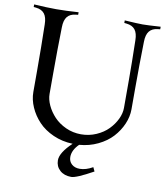

<svg xmlns="http://www.w3.org/2000/svg" viewBox="-97 -813 937 1080"><g transform="rotate(10 371.0 -272.5)"><path d="M651.4 -366.2V-246.6Q651.4 -204.1 633.3 -162.1Q615.2 -120.1 583.3 -85.2Q551.3 -50.3 502.2 -26.6Q453.1 -2.9 396 1.5Q358.9 38.1 358.9 77.1Q358.9 102.1 376.2 117.9Q393.6 133.8 422.4 133.8Q457.5 133.8 496.6 111.3L507.3 134.3Q412.1 187 383.3 187Q342.8 187 318.1 164.6Q293.5 142.1 293.5 107.4Q293.5 64 358.9 2Q298.8 0 247.3 -22.9Q195.8 -45.9 162.4 -81.3Q128.9 -116.7 109.9 -159.9Q90.8 -203.1 90.8 -246.6V-366.2Q90.8 -505.4 87.9 -632.3Q87.4 -672.9 71.5 -692.9Q55.7 -712.9 23.4 -716.3L9.8 -717.8V-732.4Q84.5 -727.5 136.7 -727.5Q189 -727.5 263.7 -732.4V-717.8L250 -716.3Q217.8 -712.9 201.9 -692.9Q186 -672.9 185.5 -632.3Q182.6 -505.4 182.6 -366.2V-251.5Q182.6 -220.7 198.2 -187Q213.9 -153.3 241 -124.5Q268.1 -95.7 308.8 -77.1Q349.6 -58.6 395.5 -58.6Q441.4 -58.6 482.2 -76.4Q522.9 -94.2 550 -122.1Q577.1 -149.9 592.8 -182.9Q608.4 -215.8 608.4 -246.6V-403.8Q608.4 -505.4 605.5 -632.3Q605 -672.9 589.1 -692.9Q573.2 -712.9 541 -716.3L527.3 -717.8V-732.4Q602.1 -727.5 629.9 -727.5Q657.7 -727.5 732.4 -732.4V-717.8L718.8 -716.3Q686.5 -712.9 670.7 -692.9Q654.8 -672.9 654.3 -632.3Q651.4 -505.4 651.4 -366.2Z"/></g></svg>

Font: Flanker
Style: Regular
Weight: 400
Designer: Flanker
Foundry: Flanker
Version: Version 2.027